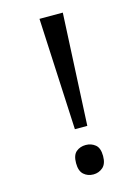

<svg xmlns="http://www.w3.org/2000/svg" viewBox="-112 -776 607 851"><g transform="rotate(-15 191.5 -350.0)"><path d="M181 -201 156 -714H263L238 -201ZM147 -54Q147 -91 165 -106Q183 -121 209 -121Q234 -121 252.5 -106Q271 -91 271 -54Q271 -18 252.5 -2Q234 14 209 14Q183 14 165 -2Q147 -18 147 -54Z"/></g></svg>

Font: hexbangla15
Style: Regular
Weight: 400
Designer: Jelle Bosma - Monotype Design Team
Foundry: Monotype Imaging Inc.
Version: Version 2.006